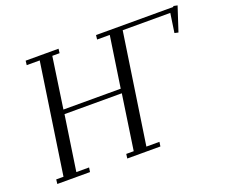

<svg xmlns="http://www.w3.org/2000/svg" viewBox="-116 -885 1250 1064"><g transform="rotate(-20 509.0 -353.5)"><path d="M53.2 0 56.2 -25.9H99.1L195.8 -676.8H119.1L122.1 -702.1H315.9L313 -676.8H270L226.1 -376H564L608.9 -676.8H534.2L537.1 -702.1H993.2L994.1 -707L1018.1 -702.1L971.2 -559.1L949.2 -564L965.8 -676.8H685.1L587.9 -25.9H665L661.1 0H465.8L469.2 -25.9H513.2L561 -350.1H223.1L174.8 -25.9H250L246.1 0Z"/></g></svg>

Font: Dehuti Alt
Style: Italic
Weight: 400
Version: Version 1.2